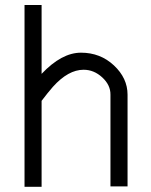

<svg xmlns="http://www.w3.org/2000/svg" viewBox="-20 -735 596 757"><path d="M144 -443.8Q223.1 -527.3 299.3 -527.3Q375.5 -527.3 429.2 -477.1Q482.9 -426.8 482.9 -361.8V0H415.5V-361.8Q416 -399.4 383.3 -429.7Q350.6 -460 309.6 -460Q249 -460 188.5 -392.6Q168 -369.1 144 -337.4V1.5H76.7V-715.3H144Z"/></svg>

Font: AnjaliOldLipi
Style: Regular
Weight: 400
Designer: Kevin & Siji
Foundry: Core : Kevin & Siji
Modification : Hiran Venugopalan
Opentype mlm2 support: Rajeesh Nambiar
New Feature Table : Santhosh
Version: Version 7.1.0+20221109